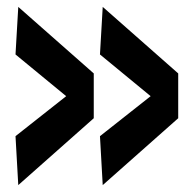

<svg xmlns="http://www.w3.org/2000/svg" viewBox="-20 -550 560 557"><path d="M252 -337V-207L33 -13L25 -155L172 -271L25 -392L33 -530ZM497 -337V-207L278 -13L270 -155L417 -271L270 -392L278 -530Z"/></svg>

Font: Georama SemiBold
Style: Regular
Weight: 600
Designer: Jean-Baptiste Levee
Foundry: Production Type
Version: Version 1.000